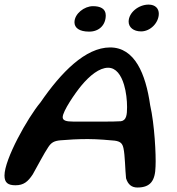

<svg xmlns="http://www.w3.org/2000/svg" viewBox="-24 -816 790 856"><path d="M605 -676C647 -676 684 -715 684 -755C684 -777 669.5 -795.5 638.5 -795.5C594 -795.5 549.5 -760 549.5 -719.5C549.5 -694.5 571 -676 605 -676ZM373.5 -675C418.5 -675 447.5 -705 447.5 -747.5C447.5 -778.5 421.5 -788.5 390.5 -788.5C352 -788.5 308 -755 308 -716.5C308 -692 329.5 -675 373.5 -675ZM588.5 20C648 20 668 -11.5 669.5 -74.5C672 -124.5 665 -262 645.5 -347C625.5 -487.5 576.5 -604.5 467 -604.5C357 -604.5 248.5 -493.5 156.5 -359.5C99 -291 -4 -106.5 -4 -33.5C-4 -1.5 11.5 10 45 10C81.5 10 100.5 -6 122 -38.5C145.5 -80 172 -131.5 191.5 -160.5C205 -181 218 -188 246 -190.5C278.5 -193.5 324.5 -196 367.5 -196C410 -196 468 -191 487 -189C513.5 -185.5 522 -176 526.5 -155C533.5 -123.5 534 -57.5 538 -21C546.5 6.5 563 20 588.5 20ZM515 -275.5C477 -273 413 -274 301 -274C270.5 -274 255.5 -279 255.5 -293.5C255.5 -320.5 311.5 -401.5 338 -433.5C376.5 -480 419.5 -514 458 -514C493.5 -514 516 -481.5 529 -438C538.5 -406.5 542.5 -369 542.5 -338.5C542.5 -304 539.5 -279 515 -275.5Z"/></svg>

Font: Gluten
Style: Italic
Weight: 400
Italic angle: -13°
Designer: Tyler Finck
Foundry: Etcetera Type Company
Version: Version 0.920